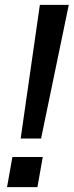

<svg xmlns="http://www.w3.org/2000/svg" viewBox="-20 -770 303 790"><path d="M263 -750 149 -200H65L144 -750ZM134 0H9L31 -124H156Z"/></svg>

Font: Cabin
Style: Bold Italic
Weight: 700
Designer: Pablo Impallari
Foundry: Pablo Impallari. www.impallari.com Igino Marini. www.ikern.com
Version: Version 1.005